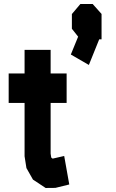

<svg xmlns="http://www.w3.org/2000/svg" viewBox="-20 -935 580 961"><path d="M243.7 -141.1 301.3 -154.3 326.7 -11.7 257.3 5.4 208.5 5.9 145 -36.1 112.3 -93.8 103 -152.8V-419.9H23.4V-567.4H103V-685.5H233.4V-567.4H313.5V-419.9H233.4V-166L236.3 -147.5L238.3 -144.5ZM443.8 -915 488.3 -865.2V-738.3H476.6L424.8 -609.9L334.5 -662.1L371.1 -751.5L339.8 -791V-864.7L382.3 -915Z"/></svg>

Font: Gap Sans
Style: Black
Weight: 400
Designer: Alexandre Liziard and Etienne Ozeray
Foundry: Interstices.io
Version: Version 1.6.1 - December 3. 2014